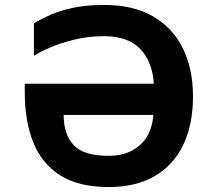

<svg xmlns="http://www.w3.org/2000/svg" viewBox="-20 -745 857 775"><path d="M400 -599Q338 -599 282 -585.5Q226 -572 183 -553.5Q140 -535 117 -520V-651Q147 -669 185.5 -686Q224 -703 277 -714Q330 -725 401 -725Q518 -725 597.5 -679Q677 -633 718 -550Q759 -467 759 -356Q759 -243 720 -161Q681 -79 605 -34.5Q529 10 419 10Q297 10 222.5 -37.5Q148 -85 114 -171Q80 -257 80 -372V-407H601Q595 -497 545.5 -548Q496 -599 400 -599ZM419 -116Q496 -116 544.5 -159Q593 -202 599 -281H237Q237 -203 277 -159.5Q317 -116 419 -116Z"/></svg>

Font: Noto IKEA Arabic
Style: Bold
Weight: 700
Designer: Monotype Design Team
Foundry: Monotype Imaging Inc.
Version: Version 1.200